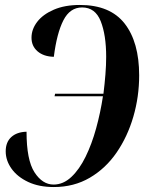

<svg xmlns="http://www.w3.org/2000/svg" viewBox="-20 -744 601 774"><path d="M197 10Q137 10 93.5 -10.5Q50 -31 26.5 -64Q3 -97 3 -134Q3 -171 25.5 -191.5Q48 -212 87 -213Q87 -99 119 -49.5Q151 0 196 0Q235 0 267.5 -30.5Q300 -61 325 -112Q350 -163 367.5 -226.5Q385 -290 395 -356H200L202 -366H397Q402 -406 405 -444Q408 -482 408 -515Q408 -603 386 -658.5Q364 -714 311 -714Q262 -714 235.5 -662Q209 -610 197 -515Q156 -516 131.5 -537Q107 -558 107 -592Q107 -626 130 -656Q153 -686 197 -705Q241 -724 302 -724Q424 -724 482.5 -649Q541 -574 541 -440Q541 -354 517.5 -273.5Q494 -193 450 -129Q406 -65 342 -27.5Q278 10 197 10Z"/></svg>

Font: Noto Serif Display ExtraCondensed
Style: Bold Italic
Weight: 700
Width: 2
Italic angle: -12°
Designer: Monotype Design Team
Foundry: Monotype Imaging Inc.
Version: Version 2.009